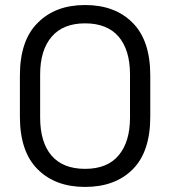

<svg xmlns="http://www.w3.org/2000/svg" viewBox="-20 -734 681 768"><path d="M320.3 13.7Q201.2 13.7 130.9 -56.6Q59.6 -127 59.6 -267.6Q59.6 -322.3 59.6 -431.6Q59.6 -572.3 130.9 -642.6Q201.2 -713.9 320.3 -713.9Q440.4 -713.9 510.7 -642.6Q581.1 -572.3 581.1 -431.6Q581.1 -377 581.1 -267.6Q581.1 -127 510.7 -56.6Q440.4 13.7 320.3 13.7ZM320.3 -58.6Q410.2 -58.6 455.1 -113.3Q500 -167 500 -263.7Q500 -321.3 500 -436.5Q500 -534.2 454.1 -587.9Q408.2 -640.6 320.3 -640.6Q232.4 -640.6 186.5 -586.9Q140.6 -533.2 140.6 -436.5Q140.6 -378.9 140.6 -263.7Q140.6 -166 185.5 -112.3Q231.4 -58.6 320.3 -58.6Z"/></svg>

Font: Kadena Space Grotesk
Style: Regular
Weight: 400
Designer: Florian Karsten
Version: Version 2.000